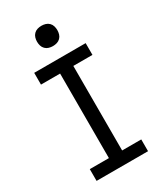

<svg xmlns="http://www.w3.org/2000/svg" viewBox="-232 -1042 965 1131"><g transform="rotate(-30 250.0 -477.0)"><path d="M75 0V-80H205V-655H75V-735H425V-655H295V-80H425V0ZM250 -816Q236 -816 222.5 -820Q209 -824 199 -834Q189 -844 185 -857.5Q181 -871 181 -885Q181 -899 185 -912.5Q189 -926 199 -936Q209 -946 222.5 -950Q236 -954 250 -954Q264 -954 277.5 -950Q291 -946 301 -936Q311 -926 315 -912.5Q319 -899 319 -885Q319 -871 315 -857.5Q311 -844 301 -834Q291 -824 277.5 -820Q264 -816 250 -816Z"/></g></svg>

Font: Iosevka Term Medium
Style: Regular
Weight: 500
Monospace: yes
Designer: Belleve Invis
Foundry: Belleve Invis
Version: Version 26.3.1